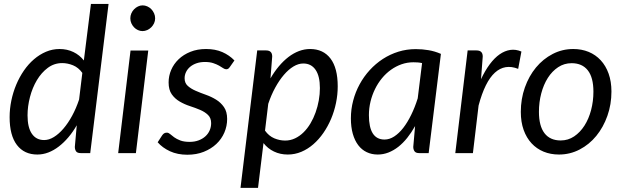

<svg xmlns="http://www.w3.org/2000/svg" viewBox="-20 -756 3081 948"><path d="M379 0Q361.5 0 355.5 -9Q349.5 -18 349.5 -31L359 -137.5Q340 -104.5 317.5 -78Q295 -51.5 270.2 -32.5Q245.5 -13.5 218.8 -3.2Q192 7 164.5 7Q99.5 7 63.5 -40.2Q27.5 -87.5 27.5 -177.5Q27.5 -218.5 36 -259.5Q44.5 -300.5 60.2 -338Q76 -375.5 98.2 -407.8Q120.5 -440 148 -463.5Q175.5 -487 207.2 -500.5Q239 -514 274 -514Q311.5 -514 342.2 -499.2Q373 -484.5 394 -457.5L429 -736.5H516L425.5 0ZM198 -64.5Q222 -64.5 246.2 -79.5Q270.5 -94.5 293.2 -121Q316 -147.5 336 -184.2Q356 -221 370.5 -264.5L386.5 -396Q367.5 -422.5 340.8 -433.5Q314 -444.5 287 -444.5Q247.5 -444.5 216 -421Q184.5 -397.5 162.2 -360.2Q140 -323 128 -277Q116 -231 116 -186.5Q116 -127 137.2 -95.8Q158.5 -64.5 198 -64.5Z M712 -506.5 651 0H563.5L624.5 -506.5ZM746 -665.5Q746 -652.5 740.8 -641.2Q735.5 -630 726.8 -621.2Q718 -612.5 706.8 -607.5Q695.5 -602.5 683.5 -602.5Q672 -602.5 661 -607.5Q650 -612.5 641.8 -621.2Q633.5 -630 628.5 -641.2Q623.5 -652.5 623.5 -665.5Q623.5 -678.5 628.5 -690Q633.5 -701.5 642 -710.2Q650.5 -719 661.5 -724.2Q672.5 -729.5 684 -729.5Q696 -729.5 707.2 -724.5Q718.5 -719.5 727 -710.8Q735.5 -702 740.8 -690.2Q746 -678.5 746 -665.5Z M1115 -425.5Q1111 -419.5 1107 -416.8Q1103 -414 1097 -414Q1090 -414 1081.8 -419.5Q1073.5 -425 1061.8 -431.8Q1050 -438.5 1033 -444.2Q1016 -450 992 -450Q969.5 -450 951 -443.8Q932.5 -437.5 919.2 -426.5Q906 -415.5 898.8 -400.8Q891.5 -386 891.5 -369.5Q891.5 -346 907 -332Q922.5 -318 946 -307.8Q969.5 -297.5 996.5 -288Q1023.5 -278.5 1047 -264Q1070.5 -249.5 1086 -227Q1101.5 -204.5 1101.5 -168.5Q1101.5 -133.5 1087.8 -101.5Q1074 -69.5 1048.2 -45.2Q1022.5 -21 986.2 -6.5Q950 8 905 8Q856.5 8 819.2 -9.2Q782 -26.5 758.5 -53.5L780.5 -87.5Q785 -94 790.2 -97.5Q795.5 -101 804 -101Q812 -101 820 -94Q828 -87 840 -78.2Q852 -69.5 870.2 -62.5Q888.5 -55.5 916.5 -55.5Q941 -55.5 960.8 -63Q980.5 -70.5 994.2 -83Q1008 -95.5 1015.2 -112.2Q1022.5 -129 1022.5 -148Q1022.5 -173.5 1007 -188.5Q991.5 -203.5 968 -213.5Q944.5 -223.5 917.5 -232.2Q890.5 -241 867 -254.8Q843.5 -268.5 828 -290.5Q812.5 -312.5 812.5 -349Q812.5 -381 825.2 -410.8Q838 -440.5 862 -463.5Q886 -486.5 920.2 -500.2Q954.5 -514 997.5 -514Q1043 -514 1077.8 -498.8Q1112.5 -483.5 1137.5 -457.5Z M1167.5 171.5 1250 -507H1294Q1324 -507 1324 -477L1315.5 -369Q1334.5 -402 1357 -428.8Q1379.5 -455.5 1404.2 -474.5Q1429 -493.5 1456 -503.8Q1483 -514 1511 -514Q1576 -514 1611.8 -467Q1647.5 -420 1647.5 -329.5Q1647.5 -288.5 1639 -247.5Q1630.5 -206.5 1614.8 -169.2Q1599 -132 1576.8 -99.8Q1554.5 -67.5 1527.2 -43.8Q1500 -20 1468 -6.5Q1436 7 1401 7Q1363.5 7 1332.8 -7.8Q1302 -22.5 1281 -49.5L1254 171.5ZM1477.5 -442.5Q1453.5 -442.5 1429 -427.8Q1404.5 -413 1381.8 -386.5Q1359 -360 1339 -323.5Q1319 -287 1304.5 -243.5L1288.5 -111Q1307.5 -84.5 1334 -73.2Q1360.5 -62 1388 -62Q1414 -62 1437 -73Q1460 -84 1479 -102.8Q1498 -121.5 1513 -146.8Q1528 -172 1538.2 -200.8Q1548.5 -229.5 1554 -260.2Q1559.5 -291 1559.5 -321Q1559.5 -380.5 1538 -411.5Q1516.5 -442.5 1477.5 -442.5Z M2096.5 0H2050.5Q2033 0 2026.8 -9Q2020.5 -18 2020.5 -31L2029.5 -133.5Q2011.5 -101.5 1990.8 -75.5Q1970 -49.5 1946.8 -31.2Q1923.5 -13 1898 -3Q1872.5 7 1845 7Q1815 7 1790.5 -4.8Q1766 -16.5 1748.8 -39.2Q1731.5 -62 1722 -95.2Q1712.5 -128.5 1712.5 -171.5Q1712.5 -216.5 1723.8 -259.2Q1735 -302 1755.8 -340Q1776.5 -378 1805.5 -409.8Q1834.5 -441.5 1870.2 -464.8Q1906 -488 1947 -500.8Q1988 -513.5 2033 -513.5Q2065.5 -513.5 2096.2 -508.2Q2127 -503 2157 -490ZM1878.5 -67Q1903 -67 1926.5 -82.2Q1950 -97.5 1971 -124.5Q1992 -151.5 2010.2 -188.8Q2028.5 -226 2042.5 -270.5L2064 -444.5Q2053 -447 2042.2 -447.8Q2031.5 -448.5 2021 -448.5Q1991 -448.5 1963 -438.8Q1935 -429 1910.5 -411.5Q1886 -394 1866 -369.8Q1846 -345.5 1831.8 -316.5Q1817.5 -287.5 1809.5 -254.8Q1801.5 -222 1801.5 -187.5Q1801.5 -67 1878.5 -67Z M2228 0 2289 -507H2333Q2363.5 -507 2363.5 -477L2355 -365Q2375 -407.5 2398.2 -438.8Q2421.5 -470 2447 -487.8Q2472.5 -505.5 2499.5 -509.5Q2526.5 -513.5 2554.5 -501.5L2538.5 -416Q2473 -442 2423.8 -397.5Q2374.5 -353 2343 -235L2315 0Z M2748.5 -62.5Q2785 -62.5 2814.8 -82.5Q2844.5 -102.5 2865.8 -135.8Q2887 -169 2898.5 -212.5Q2910 -256 2910 -303.5Q2910 -373.5 2882.2 -408.8Q2854.5 -444 2802.5 -444Q2765.5 -444 2735.8 -424.2Q2706 -404.5 2685 -371.5Q2664 -338.5 2652.5 -295Q2641 -251.5 2641 -204Q2641 -134 2668.5 -98.2Q2696 -62.5 2748.5 -62.5ZM2740 7Q2698.5 7 2664 -7.2Q2629.5 -21.5 2604.5 -48.5Q2579.5 -75.5 2565.5 -114.5Q2551.5 -153.5 2551.5 -203.5Q2551.5 -267.5 2571.5 -324Q2591.5 -380.5 2626.5 -422.8Q2661.5 -465 2708.8 -489.5Q2756 -514 2810.5 -514Q2852 -514 2886.5 -499.8Q2921 -485.5 2946 -458.5Q2971 -431.5 2985 -392.5Q2999 -353.5 2999 -304Q2999 -240.5 2979 -184Q2959 -127.5 2924.2 -85Q2889.5 -42.5 2842 -17.8Q2794.5 7 2740 7Z"/></svg>

Font: Lato
Style: Italic
Weight: 400
Italic angle: -7°
Designer: Lukasz Dziedzic
Foundry: tyPoland Lukasz Dziedzic
Version: Version 2.007; 2014-02-27